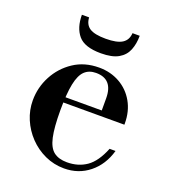

<svg xmlns="http://www.w3.org/2000/svg" viewBox="-125 -748 754 852"><g transform="rotate(20 252.5 -322.0)"><path d="M274 12Q226 12 183.5 -7.5Q141 -27 109 -60.5Q77 -94 59 -136.5Q41 -179 41 -225Q41 -286 69.5 -340Q98 -394 149 -428Q200 -462 269 -462Q323 -462 366.5 -437.5Q410 -413 435 -369Q460 -325 460 -268V-262H133V-287H344V-344Q344 -435 264 -435Q231 -435 210.5 -415.5Q190 -396 180.5 -350Q171 -304 171 -225Q171 -144 181 -99Q191 -54 214.5 -36Q238 -18 277 -18Q330 -18 369 -45Q408 -72 435 -139H463Q443 -69 392.5 -28.5Q342 12 274 12ZM253 -524Q176 -524 146 -559.5Q116 -595 116 -656H150Q152 -622 175.5 -607Q199 -592 251 -592Q304 -592 328.5 -607.5Q353 -623 355 -656H389Q389 -618 377 -588Q365 -558 335.5 -541Q306 -524 253 -524Z"/></g></svg>

Font: Libre Bodoni
Style: Regular
Weight: 400
Designer: Pablo Impallari, Rodrigo Fuenzalida
Foundry: Impallari Type
Version: Version 2.005;gftools[0.9.23]